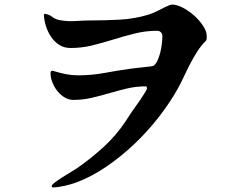

<svg xmlns="http://www.w3.org/2000/svg" viewBox="-20 -761 1040 836"><path d="M175 -701Q194 -698 208.5 -687Q223 -676 242 -673Q275 -667 309.5 -669.5Q344 -672 377 -672Q439 -672 502.5 -675.5Q566 -679 626 -697Q651 -705 673 -717Q695 -729 719 -739Q725 -741 730 -741Q750 -741 776 -727.5Q802 -714 825 -693.5Q848 -673 864 -649Q880 -625 880 -605V-591L877 -584Q855 -562 838.5 -536Q822 -510 808 -483Q794 -456 781 -428Q768 -400 753 -373Q718 -311 670 -249.5Q622 -188 564.5 -133.5Q507 -79 442.5 -35Q378 9 311 34Q302 37 289 41Q276 45 262 48Q248 51 234.5 53Q221 55 211 55Q205 55 205 50Q205 44 219.5 33Q234 22 253 10Q272 -2 289.5 -12.5Q307 -23 313 -27Q374 -69 430 -120Q486 -171 527 -233L553 -273Q557 -279 568 -294Q579 -309 590.5 -326Q602 -343 611 -357.5Q620 -372 620 -376Q620 -379 619 -382Q618 -385 614 -385Q573 -385 534.5 -376Q496 -367 457 -355.5Q418 -344 379 -335Q340 -326 300 -326Q279 -326 261 -337Q243 -348 229.5 -365Q216 -382 208 -402.5Q200 -423 200 -442Q200 -446 201.5 -449.5Q203 -453 208 -453Q210 -453 216 -451Q242 -443 267.5 -438Q293 -433 320 -433Q379 -433 435.5 -443.5Q492 -454 550 -462Q555 -463 570.5 -464.5Q586 -466 602.5 -468Q619 -470 633 -471.5Q647 -473 649 -475Q659 -482 666.5 -499Q674 -516 678.5 -535Q683 -554 685 -573Q687 -592 687 -604Q687 -614 680.5 -620.5Q674 -627 664 -627Q615 -627 568.5 -615.5Q522 -604 475.5 -589.5Q429 -575 382.5 -563.5Q336 -552 287 -552Q259 -552 238 -565.5Q217 -579 202.5 -600.5Q188 -622 180 -647.5Q172 -673 171 -697Z"/></svg>

Font: SoukouMincho
Style: Regular
Weight: 400
Designer: Dr. Ken Lunde (project architect, glyph set definition & overall production); Masataka HATTORI  (production & ideograph 
Foundry: Adobe Systems Incorporated
Version: Version 1.00